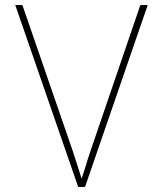

<svg xmlns="http://www.w3.org/2000/svg" viewBox="-20 -734 640 754"><path d="M40 -714H68L265 -143L286 -78L300 -34H301L314 -74Q323 -105 336 -143L531 -714H560L314 0H287Z"/></svg>

Font: Noto Sans Mono UI Thin
Style: Regular
Weight: 250
Monospace: yes
Designer: Monotype Design team
Foundry: Monotype Imaging Inc.
Version: Version 1.000